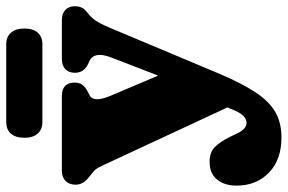

<svg xmlns="http://www.w3.org/2000/svg" viewBox="-176 -510 923 616"><g transform="rotate(-90 286.0 -202.5)"><path d="M245.5 73 249 65.5 61.5 -337.5Q52.5 -357 43.8 -364Q35 -371 23.5 -380.5Q1 -398 1 -422Q1 -442.5 13 -454.2Q25 -466 45.5 -466H285.5Q328.5 -466 328.5 -424.5Q328.5 -409 320.5 -399.2Q312.5 -389.5 298.5 -382.5L287.5 -377Q276.5 -371.5 275.2 -355.5Q274 -339.5 285.5 -311.5L351 -157L409 -307.5Q430 -362 398 -377.5L387 -382.5Q360 -395.5 360 -424.5Q360 -444 371.8 -455Q383.5 -466 404 -466H529Q549.5 -466 561.5 -455Q573.5 -444 573.5 -424.5Q573.5 -411.5 568.8 -401.8Q564 -392 551 -382.5Q538.5 -373 528.2 -358.8Q518 -344.5 503.5 -310L357 39Q326.5 111 297.5 155Q268.5 199 234.2 218.8Q200 238.5 152 238.5Q81 238.5 39.5 198.2Q-2 158 -2 94.5Q-2 55 17.8 31.5Q37.5 8 74 8Q104.5 8 121.2 24.2Q138 40.5 155 74.5L166.5 98.5Q180.5 126.5 199 126.5Q211.5 126.5 222.5 115.5Q233.5 104.5 245.5 73ZM151.5 -586Q151.5 -615 165 -629.8Q178.5 -644.5 201.5 -644.5H452Q475 -644.5 488.5 -629.5Q502 -614.5 502 -586.5Q502 -558 488.5 -543.2Q475 -528.5 452 -528.5H201.5Q178.5 -528.5 165 -543.5Q151.5 -558.5 151.5 -586Z"/></g></svg>

Font: Fraunces 72pt S100 Black
Style: Regular
Weight: 900
Version: Version 1.000; ttfautohint (v1.8.3)